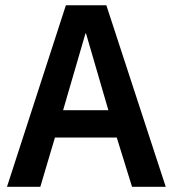

<svg xmlns="http://www.w3.org/2000/svg" viewBox="-20 -717 663 737"><path d="M6.8 0H134.8L190.9 -189H428.2L486.8 0H616.2L388.2 -696.8H232.9ZM222.2 -293.9 308.1 -588.9H310.1L396 -293.9Z"/></svg>

Font: Doppio One
Style: Regular
Weight: 400
Designer: Szymon Celej
Foundry: Sorkin Type Co
Version: Version 1.002